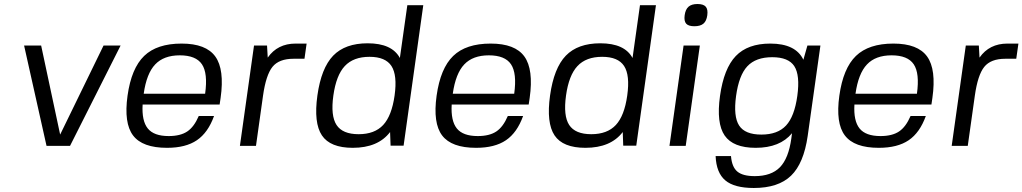

<svg xmlns="http://www.w3.org/2000/svg" viewBox="-20 -727 5096 957"><path d="M279.8 -56.2 496.1 -500H581.1L329.1 0H211.9L100.1 -500H185.1Z M690.9 -206.1Q686 -124.5 716.6 -86.7Q747.1 -48.8 820.8 -48.8Q878.9 -48.8 913.1 -71.5Q947.3 -94.2 970.7 -148.9H1046.9Q1017.1 -65.9 961.4 -28.1Q905.8 9.8 812.5 9.8Q689.9 9.8 643.3 -51.8Q596.7 -113.3 615.7 -250Q634.8 -386.7 698.5 -448.2Q762.2 -509.8 885.3 -509.8Q1006.8 -509.8 1053.2 -445.3Q1099.6 -380.9 1079.6 -238.8L1074.7 -206.1ZM1002.4 -259.8Q1016.6 -361.8 986.6 -406.5Q956.5 -451.2 876 -451.2Q796.4 -451.2 753.4 -405.8Q710.4 -360.4 696.3 -259.8Z M1442.9 -434.1Q1370.6 -434.1 1338.1 -393.8Q1305.7 -353.5 1291 -250L1255.9 0H1175.8L1246.1 -500H1311L1314.5 -439.9Q1363.3 -509.8 1453.6 -509.8H1508.3L1497.6 -434.1Z M1738.3 9.8Q1626 9.8 1584.5 -52.2Q1543 -114.3 1562 -251Q1581.1 -387.7 1640.6 -449.5Q1700.2 -511.2 1812.5 -511.2Q1933.6 -511.2 1973.1 -438L2010.3 -701.2H2089.8L1991.7 -1H1926.8L1924.3 -68.8Q1864.3 9.8 1738.3 9.8ZM1767.6 -58.1Q1847.2 -58.1 1889.9 -104Q1932.6 -149.9 1946.8 -251Q1960.9 -352.1 1931.2 -397.9Q1901.4 -443.8 1821.8 -443.8Q1741.7 -443.8 1698.7 -397.9Q1655.8 -352.1 1641.6 -251Q1627.4 -149.9 1657.5 -104Q1687.5 -58.1 1767.6 -58.1Z M2231.4 -206.1Q2226.6 -124.5 2257.1 -86.7Q2287.6 -48.8 2361.3 -48.8Q2419.4 -48.8 2453.6 -71.5Q2487.8 -94.2 2511.2 -148.9H2587.4Q2557.6 -65.9 2502 -28.1Q2446.3 9.8 2353 9.8Q2230.5 9.8 2183.8 -51.8Q2137.2 -113.3 2156.2 -250Q2175.3 -386.7 2239 -448.2Q2302.7 -509.8 2425.8 -509.8Q2547.4 -509.8 2593.8 -445.3Q2640.1 -380.9 2620.1 -238.8L2615.2 -206.1ZM2543 -259.8Q2557.1 -361.8 2527.1 -406.5Q2497.1 -451.2 2416.5 -451.2Q2336.9 -451.2 2293.9 -405.8Q2251 -360.4 2236.8 -259.8Z M2897.9 9.8Q2785.6 9.8 2744.1 -52.2Q2702.6 -114.3 2721.7 -251Q2740.7 -387.7 2800.3 -449.5Q2859.9 -511.2 2972.2 -511.2Q3093.3 -511.2 3132.8 -438L3169.9 -701.2H3249.5L3151.4 -1H3086.4L3084 -68.8Q3023.9 9.8 2897.9 9.8ZM2927.2 -58.1Q3006.8 -58.1 3049.6 -104Q3092.3 -149.9 3106.4 -251Q3120.6 -352.1 3090.8 -397.9Q3061 -443.8 2981.4 -443.8Q2901.4 -443.8 2858.4 -397.9Q2815.4 -352.1 2801.3 -251Q2787.1 -149.9 2817.1 -104Q2847.2 -58.1 2927.2 -58.1Z M3397.9 0H3316.9L3387.2 -500H3468.3ZM3456.5 -707Q3486.3 -707 3497.8 -693.6Q3509.3 -680.2 3505.4 -650.9Q3501.5 -622.1 3486.1 -609.1Q3470.7 -596.2 3440.9 -596.2Q3411.6 -596.2 3400.1 -609.1Q3388.7 -622.1 3392.6 -650.9Q3396.5 -680.2 3411.9 -693.6Q3427.2 -707 3456.5 -707Z M3746.6 9.8Q3634.3 9.8 3592 -51.5Q3549.8 -112.8 3568.8 -249Q3587.9 -385.7 3647.5 -447.8Q3707 -509.8 3819.3 -509.8Q3945.8 -509.8 3984.4 -429.2L4004.4 -500H4069.3L4005.9 -49.8Q3986.3 87.4 3922.9 148.7Q3859.4 210 3737.3 210Q3640.1 210 3595.2 172.1Q3550.3 134.3 3546.9 50.8H3623.5Q3627.9 105.5 3655.3 128.2Q3682.6 150.9 3741.7 150.9Q3824.2 150.9 3867.4 106.7Q3910.6 62.5 3924.3 -37.1L3927.7 -63Q3867.7 9.8 3746.6 9.8ZM3774.9 -56.2Q3856 -56.2 3897.9 -101.3Q3939.9 -146.5 3954.1 -249Q3968.3 -352.1 3939.2 -397Q3910.2 -441.9 3829.1 -441.9Q3747.6 -441.9 3705.3 -397Q3663.1 -352.1 3648.9 -249Q3634.8 -146.5 3664.1 -101.3Q3693.4 -56.2 3774.9 -56.2Z M4238.8 -206.1Q4233.9 -124.5 4264.4 -86.7Q4294.9 -48.8 4368.7 -48.8Q4426.8 -48.8 4460.9 -71.5Q4495.1 -94.2 4518.6 -148.9H4594.7Q4564.9 -65.9 4509.3 -28.1Q4453.6 9.8 4360.4 9.8Q4237.8 9.8 4191.2 -51.8Q4144.5 -113.3 4163.6 -250Q4182.6 -386.7 4246.3 -448.2Q4310.1 -509.8 4433.1 -509.8Q4554.7 -509.8 4601.1 -445.3Q4647.5 -380.9 4627.4 -238.8L4622.6 -206.1ZM4550.3 -259.8Q4564.5 -361.8 4534.4 -406.5Q4504.4 -451.2 4423.8 -451.2Q4344.2 -451.2 4301.3 -405.8Q4258.3 -360.4 4244.1 -259.8Z M4990.7 -434.1Q4918.5 -434.1 4886 -393.8Q4853.5 -353.5 4838.9 -250L4803.7 0H4723.6L4793.9 -500H4858.9L4862.3 -439.9Q4911.1 -509.8 5001.5 -509.8H5056.2L5045.4 -434.1Z"/></svg>

Font: Fivo Sans
Style: Italic
Weight: 400
Designer: Alexander Slobzheninov
Foundry: Alexander Slobzheninov
Version: 1.0